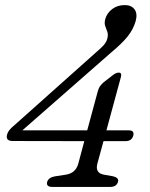

<svg xmlns="http://www.w3.org/2000/svg" viewBox="-20 -735 588 755"><path d="M364.5 -376Q368 -389 374.2 -397.2Q380.5 -405.5 387 -411L423 -439Q436 -449.5 447 -449.5Q460 -449.5 455.5 -432.5L398.5 -222.5H486Q509.5 -222.5 504 -201.5Q498 -180 473.5 -180H387L363 -92Q353 -54 389.5 -48L426 -41.5Q448.5 -35.5 444 -20Q438.5 0 413.5 0H185.5Q160.5 0 165.5 -20Q171 -37 195.5 -41.5L238 -48Q277.5 -53.5 288 -92L311.5 -180L30.5 -180.5Q0.5 -180.5 8 -206.5Q10 -214.5 16.5 -223Q23 -231.5 37 -243L357 -528.5Q373.5 -542.5 385.8 -555.2Q398 -568 402 -583.5Q406 -599 402 -610Q398 -621 393.8 -632.5Q389.5 -644 394 -660.5Q400.5 -683.5 421 -699.2Q441.5 -715 471 -715Q496.5 -715 509 -698.2Q521.5 -681.5 513.5 -652Q504.5 -620.5 482.8 -592.8Q461 -565 417 -528.5L68 -222.5H323Z"/></svg>

Font: Fraunces 9pt S100 Light
Style: Italic
Weight: 300
Italic angle: -16°
Version: Version 1.000; ttfautohint (v1.8.3)